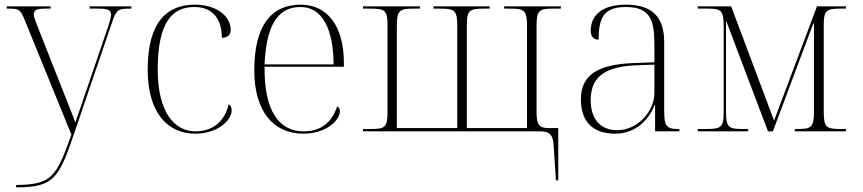

<svg xmlns="http://www.w3.org/2000/svg" viewBox="-20 -563 3700 823"><path d="M49 230V240H52C218 240 235 194 305 -12L462 -472C479 -522 487 -526 538 -526H543V-536H364V-526H405C447 -526 456 -517 456 -500C456 -487 448 -462 438 -433L351 -178C333 -123 317 -80 303 -38C287 -82 249 -174 226 -234L152 -422C133 -470 125 -488 125 -501C125 -518 134 -526 174 -526H197V-536H9V-526H15C62 -526 67 -523 86 -477L286 14C221 198 201 228 49 230Z M816 10C918 10 973 -51 973 -89C973 -102 969 -111 960 -116C945 -51 901 -1 819 0C726 1 656 -85 656 -265C656 -470 720 -533 813 -533C894 -533 931 -479 931 -401C954 -401 969 -413 969 -435C969 -495 906 -543 816 -543C700 -543 613 -475 613 -264C613 -76 702 10 816 10Z M1280 10C1383 10 1437 -51 1437 -86C1437 -96 1433 -103 1425 -107C1404 -40 1357 0 1281 0C1177 0 1112 -86 1114 -277H1454V-294C1454 -452 1383 -543 1269 -543C1141 -543 1070 -451 1070 -262C1070 -88 1150 10 1280 10ZM1410 -287H1114C1121 -440 1162 -533 1268 -533C1362 -533 1409 -438 1410 -287Z M2353 59 2363 210H2373V-14H2331C2292 -14 2280 -29 2280 -80V-453C2280 -520 2293 -526 2351 -526H2384V-536H2141V-526H2166C2226 -526 2239 -520 2239 -453V-14H1981V-453C1981 -520 1992 -526 2056 -526H2079V-536H1838V-526H1866C1928 -526 1940 -520 1940 -453V-14H1681V-453C1681 -520 1694 -526 1754 -526H1780V-536H1536V-526H1567C1630 -526 1641 -520 1641 -453V-83C1641 -15 1629 -10 1565 -10H1536V0H2297C2336 0 2351 16 2353 59Z M2617 10C2709 10 2764 -55 2786 -113H2788V0H2892V-10H2886C2834 -10 2827 -25 2827 -94V-383C2827 -485 2781 -543 2663 -543C2552 -543 2512 -490 2512 -432C2512 -408 2523 -393 2546 -393C2546 -487 2568 -533 2663 -533C2769 -533 2785 -474 2785 -371V-296L2702 -293C2546 -288 2470 -244 2470 -138C2470 -40 2522 10 2617 10ZM2626 -5C2548 -5 2512 -59 2512 -133C2512 -225 2562 -277 2705 -283L2785 -286V-164C2785 -88 2715 -5 2626 -5Z M2971 0H3187V-10H3166C3105 -10 3092 -15 3092 -83V-470H3094L3272 0H3293L3466 -462H3469V-83C3469 -15 3455 -10 3396 -10H3387V0H3606V-10H3586C3523 -10 3511 -15 3511 -83V-459C3511 -518 3524 -526 3580 -526H3606V-536H3482L3298 -46L3114 -536H2971V-526H3014C3069 -526 3082 -520 3082 -453V-83C3082 -15 3071 -10 3000 -10H2971Z"/></svg>

Font: Noto Serif Display ExtraLight
Style: Regular
Weight: 200
Designer: Monotype Design Team
Foundry: Monotype Imaging Inc.
Version: Version 2.009